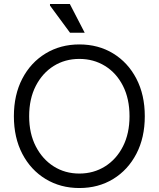

<svg xmlns="http://www.w3.org/2000/svg" viewBox="-20 -936 800 968"><path d="M380 12Q285 12 210 -33.5Q135 -79 92.5 -160.5Q50 -242 50 -350Q50 -458 92.5 -539.5Q135 -621 210 -666.5Q285 -712 380 -712Q476 -712 550.5 -666.5Q625 -621 667.5 -539.5Q710 -458 710 -350Q710 -242 667.5 -160.5Q625 -79 550.5 -33.5Q476 12 380 12ZM380 -61Q452 -61 509.5 -97Q567 -133 600 -198Q633 -263 633 -350Q633 -438 600 -503Q567 -568 509.5 -603.5Q452 -639 380 -639Q308 -639 251 -603.5Q194 -568 160.5 -503Q127 -438 127 -350Q127 -263 160.5 -198Q194 -133 251 -97Q308 -61 380 -61ZM407 -771H333L232 -908V-916H332Z"/></svg>

Font: Fustat
Style: Regular
Weight: 400
Designer: Mohamed Gaber, Khaled Hosny, Laura Garcia Mut
Foundry: Kief Type Foundry, Alif Type Foundry, Hard Type Foundry
Version: Version 1.007